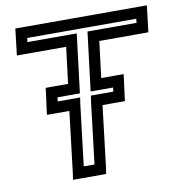

<svg xmlns="http://www.w3.org/2000/svg" viewBox="-79 -747 790 844"><g transform="rotate(-10 316.0 -324.5)"><path d="M621 -581 629 -649 632 -674H607H70H45L42 -649L34 -581L31 -556H56H251L231 -394H156H131L128 -369L119 -301L116 -276H141H216L183 0L179 25H204H302H327L331 0L364 -276H439H464L467 -301L476 -369L479 -394H454H379L399 -556H593H618L621 -581ZM574 -606H380H355L352 -581L326 -369L323 -344H348H423L421 -326H346H321L317 -301L284 -25H236L269 -301L273 -326H248H173L175 -344H250H275L278 -369L304 -581L307 -606H282H87L89 -624H576L574 -606Z"/></g></svg>

Font: Gamestation Display Outline
Style: Italic
Weight: 400
Designer: Jonas Hecksher
Foundry: Jonas Hecksher, Playtypeª, e-types AS
Version: Version 1.003